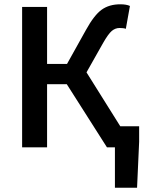

<svg xmlns="http://www.w3.org/2000/svg" viewBox="-20 -686 688 894"><path d="M515.1 188V0H478L291 -293.9H199.2V0H83V-653.8H199.2V-388.2H292L379.9 -545.9Q418 -615.2 453.1 -640.6Q488.3 -666 540 -666Q568.8 -666 585 -658.2L565.9 -551.8Q556.2 -555.7 536.6 -555.7Q517.1 -555.7 500.5 -542Q483.9 -527.8 460 -485.8L382.8 -349.1L540 -98.1H627.9V-25.9L618.2 188Z"/></svg>

Font: SourceSansPro-Semibold
Style: Regular
Weight: 600
Designer: Paul D. Hunt
Foundry: Adobe Systems Incorporated
Version: Version 2.020;PS 2.0;hotconv 1.0.86;makeotf.lib2.5.63406